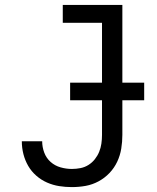

<svg xmlns="http://www.w3.org/2000/svg" viewBox="-20 -755 640 783"><path d="M273 8Q247 8 221.5 4Q196 0 172 -10.5Q148 -21 128 -38.5Q108 -56 95 -78.5Q82 -101 75.5 -126.5Q69 -152 69 -178V-179H152Q152 -155 160.5 -132.5Q169 -110 186.5 -94.5Q204 -79 227 -72.5Q250 -66 273 -66Q291 -66 308.5 -69.5Q326 -73 341 -82.5Q356 -92 367 -106Q378 -120 384.5 -136Q391 -152 393.5 -169.5Q396 -187 396 -205V-662H236V-735H479V-205Q479 -177 474.5 -149Q470 -121 458 -95.5Q446 -70 426.5 -49.5Q407 -29 382 -15.5Q357 -2 329.5 3Q302 8 273 8ZM266 -346V-418H568V-346Z"/></svg>

Font: Iosevka Plex Etoile
Style: Regular
Weight: 400
Designer: Belleve Invis
Foundry: Belleve Invis
Version: Version 25.1.1; ttfautohint (v1.8.4)